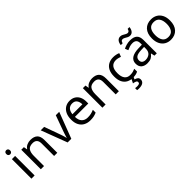

<svg xmlns="http://www.w3.org/2000/svg" viewBox="243 -2111 3726 3726"><g transform="rotate(-45 2106.0 -248.5)"><path d="M130 -737Q150 -737 165.5 -723.5Q181 -710 181 -681Q181 -653 165.5 -639Q150 -625 130 -625Q108 -625 93 -639Q78 -653 78 -681Q78 -710 93 -723.5Q108 -737 130 -737ZM173 -536V0H85V-536Z M601 -546Q697 -546 746 -499.5Q795 -453 795 -349V0H708V-343Q708 -472 588 -472Q499 -472 465 -422Q431 -372 431 -278V0H343V-536H414L427 -463H432Q458 -505 504 -525.5Q550 -546 601 -546Z M1079 0 876 -536H970L1084 -220Q1092 -198 1101 -171Q1110 -144 1117 -119.5Q1124 -95 1127 -78H1131Q1135 -95 1142.5 -120Q1150 -145 1159.5 -172Q1169 -199 1176 -220L1290 -536H1384L1180 0Z M1676 -546Q1745 -546 1794.5 -516Q1844 -486 1870.5 -431.5Q1897 -377 1897 -304V-251H1530Q1532 -160 1576.5 -112.5Q1621 -65 1701 -65Q1752 -65 1791.5 -74.5Q1831 -84 1873 -102V-25Q1832 -7 1792 1.5Q1752 10 1697 10Q1621 10 1562.5 -21Q1504 -52 1471.5 -113.5Q1439 -175 1439 -264Q1439 -352 1468.5 -415Q1498 -478 1551.5 -512Q1605 -546 1676 -546ZM1675 -474Q1612 -474 1575.5 -433.5Q1539 -393 1532 -321H1805Q1804 -389 1773 -431.5Q1742 -474 1675 -474Z M2291 -546Q2387 -546 2436 -499.5Q2485 -453 2485 -349V0H2398V-343Q2398 -472 2278 -472Q2189 -472 2155 -422Q2121 -372 2121 -278V0H2033V-536H2104L2117 -463H2122Q2148 -505 2194 -525.5Q2240 -546 2291 -546Z M2866 10Q2795 10 2739.5 -19Q2684 -48 2652.5 -109Q2621 -170 2621 -265Q2621 -364 2654 -426Q2687 -488 2743.5 -517Q2800 -546 2872 -546Q2913 -546 2951 -537.5Q2989 -529 3013 -517L2986 -444Q2962 -453 2930 -461Q2898 -469 2870 -469Q2712 -469 2712 -266Q2712 -169 2750.5 -117.5Q2789 -66 2865 -66Q2909 -66 2942.5 -75Q2976 -84 3004 -97V-19Q2977 -5 2944.5 2.5Q2912 10 2866 10ZM2948 139Q2948 187 2911 213.5Q2874 240 2800 240Q2768 240 2750 235V180Q2759 182 2774 183.5Q2789 185 2803 185Q2839 185 2858 175.5Q2877 166 2877 141Q2877 115 2850.5 103Q2824 91 2786 86L2829 0H2887L2861 53Q2897 61 2922.5 81Q2948 101 2948 139Z M3334 -545Q3432 -545 3479 -502Q3526 -459 3526 -365V0H3462L3445 -76H3441Q3406 -32 3367.5 -11Q3329 10 3261 10Q3188 10 3140 -28.5Q3092 -67 3092 -149Q3092 -229 3155 -272.5Q3218 -316 3349 -320L3440 -323V-355Q3440 -422 3411 -448Q3382 -474 3329 -474Q3287 -474 3249 -461.5Q3211 -449 3178 -433L3151 -499Q3186 -518 3234 -531.5Q3282 -545 3334 -545ZM3360 -259Q3260 -255 3221.5 -227Q3183 -199 3183 -148Q3183 -103 3210.5 -82Q3238 -61 3281 -61Q3349 -61 3394 -98.5Q3439 -136 3439 -214V-262ZM3144 -606Q3150 -665 3178.5 -699.5Q3207 -734 3254 -734Q3284 -734 3310.5 -719.5Q3337 -705 3361 -691Q3385 -677 3406 -677Q3429 -677 3441.5 -691.5Q3454 -706 3461 -735H3511Q3505 -677 3477 -642Q3449 -607 3402 -607Q3374 -607 3347.5 -621Q3321 -635 3296.5 -649.5Q3272 -664 3250 -664Q3226 -664 3214 -649.5Q3202 -635 3195 -606Z M4158 -269Q4158 -136 4090.5 -63Q4023 10 3908 10Q3837 10 3781.5 -22.5Q3726 -55 3694 -117.5Q3662 -180 3662 -269Q3662 -402 3729 -474Q3796 -546 3911 -546Q3984 -546 4039.5 -513.5Q4095 -481 4126.5 -419.5Q4158 -358 4158 -269ZM3753 -269Q3753 -174 3790.5 -118.5Q3828 -63 3910 -63Q3991 -63 4029 -118.5Q4067 -174 4067 -269Q4067 -364 4029 -418Q3991 -472 3909 -472Q3827 -472 3790 -418Q3753 -364 3753 -269Z"/></g></svg>

Font: Noto Sans Old Hungarian
Style: Regular
Weight: 400
Designer: Monotype Design Team
Foundry: Monotype Imaging Inc.
Version: Version 2.005; ttfautohint (v1.8.4.7-5d5b)